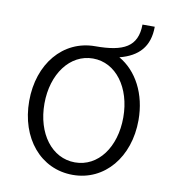

<svg xmlns="http://www.w3.org/2000/svg" viewBox="-79 -751 749 832"><g transform="rotate(10 295.5 -335.0)"><path d="M296 12C436 12 536 -108 536 -271C536 -386 486 -480 407 -525C489 -546 535 -594 535 -682H481C480 -584 420 -554 296 -554C154 -554 55 -434 55 -271C55 -108 154 12 296 12ZM122 -271C122 -402 195 -500 296 -500C397 -500 469 -402 469 -271C469 -140 398 -43 296 -43C194 -43 122 -140 122 -271Z"/></g></svg>

Font: Wafeq Light
Style: Regular
Weight: 300
Designer: Rasmus Andersson & Azza Alameddine
Foundry: Google & TypeTogether
Version: Version 3.000;January 28, 2025;FontCreator 15.0.0.3014 64-bi